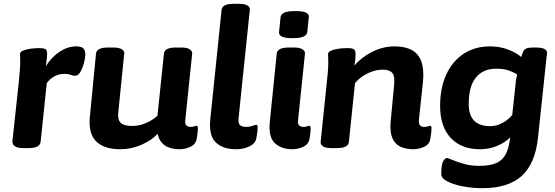

<svg xmlns="http://www.w3.org/2000/svg" viewBox="-20 -774 2909 1006"><path d="M102 2Q72 2 58 -8Q44 -18 45 -34L79 -349Q82 -381 84 -406Q86 -431 86 -453Q86 -467 85.5 -474.5Q85 -482 85 -491Q85 -501 97 -507Q109 -513 127 -516.5Q145 -520 161.5 -521Q178 -522 186 -522Q207 -522 217 -517Q227 -512 227 -492Q227 -472 220 -427Q250 -475 292.5 -503Q335 -531 378 -531Q409 -531 418 -519Q427 -507 427 -490Q427 -473 420.5 -446.5Q414 -420 402 -398.5Q390 -377 374 -377Q362 -377 350 -382Q338 -387 316 -387Q289 -387 264.5 -373.5Q240 -360 225 -338L193 -32Q190 2 130 2Z M611 8Q525 8 483.5 -33.5Q442 -75 451 -164L483 -493Q486 -525 546 -525H574Q604 -525 618.5 -515.5Q633 -506 631 -494L600 -188Q595 -148 612 -131Q629 -114 674 -114Q711 -114 747.5 -130.5Q784 -147 805 -168L839 -493Q842 -525 902 -525H930Q960 -525 974 -515.5Q988 -506 987 -494L951 -147Q948 -126 956 -117.5Q964 -109 980 -109Q990 -109 998 -112Q1006 -115 1009 -115Q1017 -115 1017 -103Q1017 -99 1016 -84.5Q1015 -70 1010 -44Q1004 -16 976 -4Q948 8 922 8Q874 8 844.5 -11.5Q815 -31 806 -73Q775 -39 721.5 -15.5Q668 8 611 8Z M1217 8Q1148 8 1110.5 -28Q1073 -64 1082 -151L1141 -722Q1144 -754 1205 -754H1233Q1263 -754 1277 -745Q1291 -736 1289 -723L1230 -155Q1227 -129 1237 -119Q1247 -109 1270 -109Q1287 -109 1302.5 -114.5Q1318 -120 1322 -120Q1330 -120 1330 -108Q1330 -104 1329 -89.5Q1328 -75 1323 -49Q1318 -22 1287 -7Q1256 8 1217 8Z M1513 8Q1454 8 1419.5 -24.5Q1385 -57 1394 -139L1430 -493Q1433 -525 1493 -525H1521Q1551 -525 1565 -515.5Q1579 -506 1578 -494L1542 -147Q1539 -126 1547 -117.5Q1555 -109 1571 -109Q1581 -109 1589 -112Q1597 -115 1600 -115Q1608 -115 1607 -103Q1608 -99 1607 -84.5Q1606 -70 1601 -44Q1595 -16 1567 -4Q1539 8 1513 8ZM1513 -574Q1474 -574 1457.5 -582Q1441 -590 1442 -606L1450 -684Q1452 -700 1470 -708Q1488 -716 1528 -716Q1566 -716 1583 -708Q1600 -700 1598 -684L1590 -606Q1587 -574 1513 -574Z M2146 8Q2107 8 2078 -5.5Q2049 -19 2035.5 -51Q2022 -83 2027 -139L2044 -318Q2045 -327 2045.5 -335Q2046 -343 2046 -355Q2046 -384 2031 -396.5Q2016 -409 1984 -409Q1946 -409 1905 -389Q1864 -369 1840 -338L1808 -30Q1805 2 1745 2H1717Q1685 2 1672 -7.5Q1659 -17 1660 -30L1693 -349Q1696 -376 1698 -399.5Q1700 -423 1700 -453Q1700 -462 1699.5 -471Q1699 -480 1699 -491Q1699 -501 1711.5 -507Q1724 -513 1741.5 -516.5Q1759 -520 1775.5 -521Q1792 -522 1800 -522Q1826 -522 1834.5 -515.5Q1843 -509 1843 -490Q1843 -462 1837 -430Q1871 -472 1928.5 -501.5Q1986 -531 2047 -531Q2091 -531 2125 -518Q2159 -505 2178.5 -472Q2198 -439 2198 -380Q2198 -368 2197 -357Q2196 -346 2195 -334L2175 -147Q2173 -126 2180.5 -117.5Q2188 -109 2204 -109Q2215 -109 2222.5 -112Q2230 -115 2233 -115Q2241 -115 2241 -103Q2241 -99 2240 -84.5Q2239 -70 2234 -44Q2229 -16 2200.5 -4Q2172 8 2146 8Z M2507 212Q2455 212 2405.5 202.5Q2356 193 2324 176.5Q2292 160 2292 138Q2292 87 2302.5 70.5Q2313 54 2320 54Q2328 54 2352 64.5Q2376 75 2412 85Q2448 95 2490 95Q2545 95 2578.5 81Q2612 67 2629.5 34.5Q2647 2 2653 -54Q2627 -27 2584.5 -9.5Q2542 8 2495 8Q2397 8 2341.5 -51.5Q2286 -111 2286 -219Q2286 -313 2318 -383Q2350 -453 2409 -492Q2468 -531 2548 -531Q2600 -531 2644.5 -513.5Q2689 -496 2711 -475Q2715 -489 2720 -501Q2726 -516 2738.5 -520.5Q2751 -525 2775 -525H2787Q2848 -525 2846 -496L2799 -54Q2785 82 2714.5 147Q2644 212 2507 212ZM2549 -113Q2582 -113 2613 -130Q2644 -147 2664 -172L2678 -302Q2681 -333 2683 -350Q2685 -367 2690 -383Q2675 -394 2648 -404Q2621 -414 2579 -414Q2512 -414 2474 -368.5Q2436 -323 2436 -228Q2436 -113 2549 -113Z"/></svg>

Font: Asap Semi Expanded Semi Expanded Regular
Style: Bold Italic
Weight: 700
Width: 6
Italic angle: -6°
Designer: Pablo Cosgaya
Foundry: Omnibus-Type
Version: Version 3.001; ttfautohint (v1.8.4.7-5d5b)